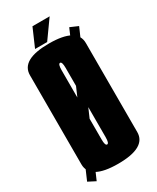

<svg xmlns="http://www.w3.org/2000/svg" viewBox="-197 -764 691 845"><g transform="rotate(-30 148.0 -342.0)"><path d="M-7.6 4.2 264.2 -624 304.5 -606.6 29.9 23.5ZM150.8 4.5Q8.8 4.5 8.8 -74.5Q8.8 -153.5 8.8 -300.7Q8.8 -447.9 8.8 -527.1Q8.8 -606.4 150.8 -606.4Q292.8 -606.4 292.8 -527.1Q292.8 -447.9 292.8 -300.7Q292.8 -153.5 292.8 -74.5Q292.8 4.5 150.8 4.5ZM150.8 -93.5Q161 -93.5 161 -124.6Q161 -155.8 161 -300.7Q161 -445.6 161 -477Q161 -508.4 150.8 -508.4Q140.5 -508.4 140.5 -477Q140.5 -445.6 140.5 -300.7Q140.5 -155.8 140.5 -124.6Q140.5 -93.5 150.8 -93.5ZM86 -616 126.2 -708.5H213.5L147.5 -616Z"/></g></svg>

Font: Anybody UltraCondensed Thin
Style: Regular
Weight: 100
Width: 1
Designer: Tyler Finck
Foundry: Etcetera Type Company
Version: Version 1.110